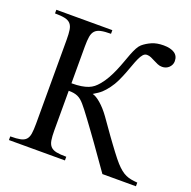

<svg xmlns="http://www.w3.org/2000/svg" viewBox="-121 -797 910 917"><g transform="rotate(20 333.5 -339.0)"><path d="M493.7 0Q445.3 -68.4 404.3 -126.5Q386.7 -150.9 368.9 -175.5Q351.1 -200.2 335.2 -221.4Q319.3 -242.7 306.9 -259Q294.4 -275.4 287.6 -282.7Q278.8 -293 270.5 -299.8Q262.2 -306.6 252.9 -310.8Q243.7 -314.9 232.4 -316.9Q221.2 -318.8 206.5 -318.8V-117.7Q206.5 -86.9 209.7 -67.6Q212.9 -48.3 223.1 -37.4Q233.4 -26.4 252.4 -22.5Q271.5 -18.6 303.2 -18.6V0H18.6V-18.6Q50.8 -18.6 69.6 -22.5Q88.4 -26.4 98.1 -37.1Q107.9 -47.9 110.8 -67.1Q113.8 -86.4 113.8 -117.7V-544.4Q113.8 -574.7 110.8 -594Q107.9 -613.3 97.9 -624.3Q87.9 -635.3 69.1 -639.4Q50.3 -643.6 18.6 -643.6V-662.1H303.2V-643.6Q271.5 -643.6 252.4 -639.4Q233.4 -635.3 223.1 -624.3Q212.9 -613.3 209.7 -594Q206.5 -574.7 206.5 -544.4V-356.9Q234.9 -356.9 255.1 -360.1Q275.4 -363.3 290.3 -369.1Q305.2 -375 316.2 -383.8Q327.1 -392.6 336.9 -404.3Q353.5 -423.8 366.2 -446.5Q378.9 -469.2 388.9 -492.7Q398.9 -516.1 407 -538.8Q415 -561.5 422.6 -581.1Q430.2 -600.6 438.2 -616Q446.3 -631.3 456.1 -640.1Q474.6 -655.8 499.3 -666.7Q523.9 -677.7 559.1 -677.7Q594.2 -677.7 614.3 -664.6Q634.3 -651.4 634.3 -624.5Q634.3 -614.7 630.4 -606.4Q626.5 -598.1 619.9 -591.8Q613.3 -585.4 604.5 -582Q595.7 -578.6 585.9 -578.6Q573.2 -578.6 562.5 -583.3Q551.8 -587.9 541.5 -593.3Q531.2 -598.6 521 -603.3Q510.7 -607.9 499.5 -607.9Q488.3 -607.9 480 -598.4Q471.7 -588.9 464.4 -572.8Q457 -556.6 449.7 -535.9Q442.4 -515.1 433.6 -492.7Q424.8 -470.2 414.1 -447.5Q403.3 -424.8 388.7 -405.3Q379.9 -393.6 373 -385.7Q366.2 -377.9 358.9 -371.3Q351.6 -364.7 342.3 -358.4Q333 -352.1 319.3 -343.8Q336.9 -339.8 361.6 -318.6Q386.2 -297.4 410.6 -263.7Q440.4 -221.2 467.3 -183.6Q479 -167.5 491 -151.1Q502.9 -134.8 514.2 -119.9Q525.4 -105 535.2 -92.8Q544.9 -80.6 551.8 -73.2Q566.4 -57.1 579.3 -46.9Q592.3 -36.6 605.5 -30.8Q618.7 -24.9 632.8 -22.5Q647 -20 664.1 -18.6V0Z"/></g></svg>

Font: Doulos SIL Cyr
Style: Regular
Weight: 400
Designer: Walt Agee, Victor Gaultney, Peter Martin, Debbi Hosken, Becca Hirsbrunner
Foundry: SIL International
Version: Version 5.000